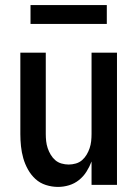

<svg xmlns="http://www.w3.org/2000/svg" viewBox="-20 -727 540 755"><path d="M208 8Q184 8 160.5 0.5Q137 -7 119.5 -23Q102 -39 90 -60.5Q78 -82 71.5 -105Q65 -128 62.5 -152Q60 -176 60 -200V-520H160V-200Q160 -186 161.5 -172Q163 -158 167.5 -144.5Q172 -131 179.5 -118.5Q187 -106 197.5 -97Q208 -88 222 -84Q236 -80 250 -80Q264 -80 278 -84Q292 -88 302.5 -97Q313 -106 320.5 -118.5Q328 -131 332.5 -144.5Q337 -158 338.5 -172Q340 -186 340 -200V-520H440V0H340V-92Q332 -71 320 -52Q308 -33 290.5 -19Q273 -5 251.5 1.5Q230 8 208 8ZM100 -633V-707H400V-633Z"/></svg>

Font: Iosevka Term Curly Semibold
Style: Regular
Weight: 600
Designer: Belleve Invis
Foundry: Belleve Invis
Version: Version 32.3.0